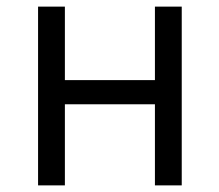

<svg xmlns="http://www.w3.org/2000/svg" viewBox="-20 -560 663 580"><path d="M95 0H176V-245H448V0H529V-540H448V-318H176V-540H95Z"/></svg>

Font: Noto Sans CJK JP DemiLight
Style: Regular
Weight: 350
Designer: Ryoko NISHIZUKA (kana & ideographs); Paul D. Hunt (Latin, Greek & Cyrillic); Wenlong ZHANG (bopomofo); Sandoll Communica
Foundry: Adobe Systems Incorporated
Version: Version 1.004;PS 1.004;hotconv 1.0.82;makeotf.lib2.5.63406